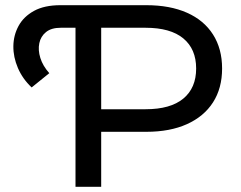

<svg xmlns="http://www.w3.org/2000/svg" viewBox="-20 -720 928 740"><path d="M102 -383Q67 -416 49 -458Q31 -500 31.5 -542Q32 -584 51.5 -620Q71 -656 111 -678Q151 -700 213 -700H279V-613H214Q178 -613 157.5 -596.5Q137 -580 131.5 -553.5Q126 -527 135.5 -496.5Q145 -466 170 -438ZM271 0V-700H544Q635 -700 700.5 -671Q766 -642 801 -587Q836 -532 836 -456Q836 -380 801 -325.5Q766 -271 700.5 -241.5Q635 -212 544 -212H326L370 -259V0ZM370 -249 326 -299H541Q637 -299 686.5 -340Q736 -381 736 -456Q736 -531 686.5 -572Q637 -613 541 -613H326L370 -663Z"/></svg>

Font: Montserrat Thin Medium
Style: Regular
Weight: 500
Version: Version 9.000